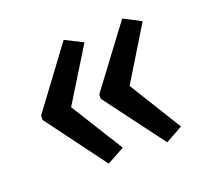

<svg xmlns="http://www.w3.org/2000/svg" viewBox="-81 -557 621 586"><g transform="rotate(-20 230.0 -264.0)"><path d="M35 -271 179 -465 236 -436 130 -264 236 -94 179 -63 35 -257ZM224 -271 369 -465 425 -436 320 -264 425 -94 369 -63 224 -257Z"/></g></svg>

Font: Noto Sans Sinhala UI ExtraCondensed
Style: Regular
Weight: 400
Width: 2
Designer: Jelle Bosma - Monotype Design Team
Foundry: Monotype Imaging Inc.
Version: Version 2.006; ttfautohint (v1.8.4.7-5d5b)